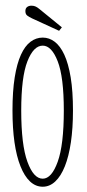

<svg xmlns="http://www.w3.org/2000/svg" viewBox="-20 -662 312 692"><path d="M134 11Q108.5 11 88.2 -8Q68 -27 53.8 -62.8Q39.5 -98.5 32.2 -149.2Q25 -200 25 -263.5Q25 -333 33 -383Q41 -433 55.5 -464.8Q70 -496.5 90 -511.5Q110 -526.5 134 -526.5Q157.5 -526.5 177.2 -511.5Q197 -496.5 211.8 -464.8Q226.5 -433 234.8 -383Q243 -333 243 -263.5Q243 -200 235.5 -149.2Q228 -98.5 213.8 -62.8Q199.5 -27 179.2 -8Q159 11 134 11ZM134 -18Q166 -18 188 -79Q210 -140 210 -263.5Q210 -384.5 188 -441Q166 -497.5 134 -497.5Q101 -497.5 78.8 -441Q56.5 -384.5 56.5 -263.5Q56.5 -140 78.8 -79Q101 -18 134 -18ZM193 -551 96 -595.5Q84.5 -601 78 -606Q71.5 -611 71.5 -622Q71.5 -632 77.8 -636.8Q84 -641.5 93.5 -641.5Q102.5 -641.5 109 -638.2Q115.5 -635 122 -629.5L203 -563.5Z"/></svg>

Font: Imbue Thin
Style: Regular
Weight: 100
Designer: Tyler Finck
Foundry: Etcetera Type Company
Version: Version 1.102